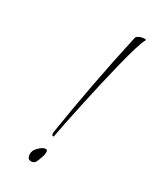

<svg xmlns="http://www.w3.org/2000/svg" viewBox="-102 -555 500 623"><g transform="rotate(20 147.5 -243.5)"><path d="M119 -94Q117 -94 116 -98Q115 -102 116 -106Q149 -202 184.5 -296Q220 -390 259 -484Q261 -489 268 -491.5Q275 -494 282 -494Q298 -494 295 -489Q287 -480 273 -452.5Q259 -425 241.5 -385.5Q224 -346 205.5 -302.5Q187 -259 170.5 -218Q154 -177 141.5 -145.5Q129 -114 124 -100Q123 -94 119 -94ZM84 7Q68 7 68 -9Q68 -26 83.5 -37Q99 -48 109 -48Q117 -48 117 -41Q117 -33 110 -20Q103 -7 97 1Q92 7 84 7Z"/></g></svg>

Font: Explora
Style: Regular
Weight: 400
Designer: Robert E. Leuschke
Foundry: Robert E. Leuschke
Version: Version 1.010